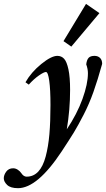

<svg xmlns="http://www.w3.org/2000/svg" viewBox="-87 -754 549 994"><path d="M282.2 -512.7 241.7 -541 358.4 -733.9 427.7 -686ZM6.3 220.2Q-32.7 220.2 -50 203.4Q-67.4 186.5 -67.4 168.9Q-67.4 151.9 -54.7 134.5Q-42 117.2 -19 117.2Q-6.3 117.2 5.4 125Q17.1 132.8 23.4 142.6Q35.2 160.6 50.8 160.6Q86.4 160.6 111.1 134.3Q135.7 107.9 149.4 56.6Q163.1 5.4 168.7 -59.1Q174.3 -123.5 174.3 -210.4Q174.3 -290 168 -335.7Q161.6 -381.3 150.9 -381.3Q140.6 -381.3 114.5 -363.3Q88.4 -345.2 62 -315.9L44.9 -328.1Q74.7 -380.4 126.7 -422.6Q178.7 -464.8 210 -464.8Q231 -464.8 244.9 -449.7Q258.8 -434.6 267.3 -394.8Q275.9 -355 275.9 -288.6Q275.9 -186 258.8 -84.5Q312 -164.1 340.1 -241.9Q368.2 -319.8 368.2 -375Q368.2 -397 359.4 -420.9Q362.3 -444.3 371.8 -454.6Q381.3 -464.8 402.3 -464.8Q419.9 -464.8 430.9 -454.1Q441.9 -443.4 441.9 -423.3Q418.9 -340.3 396.7 -277.8Q374.5 -215.3 345.9 -159.9Q317.4 -104.5 295.7 -68.8Q273.9 -33.2 232.4 29.8Q106.4 220.2 6.3 220.2Z"/></svg>

Font: Elstob 6pt
Style: Italic
Weight: 700
Italic angle: -20°
Designer: Peter S. Baker
Version: Version 1.015